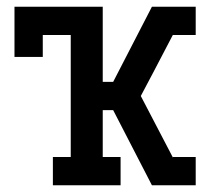

<svg xmlns="http://www.w3.org/2000/svg" viewBox="-20 -550 640 570"><path d="M493 -446 504 -469 508 -476V-530H561V-446ZM137 0V-84H190V-446H107V-381H23V-530H285V-307H316L431 -530H508V-476L504 -469L493 -446L435 -335L398 -265L494 -81L493 -84H561V0H508V-54V0H431L316 -223H285V-84H338V0Z"/></svg>

Font: Iosevka Slab Medium Extended
Style: Regular
Weight: 500
Width: 7
Monospace: yes
Designer: Belleve Invis
Foundry: Belleve Invis
Version: Version 11.1.1; ttfautohint (v1.8.3)